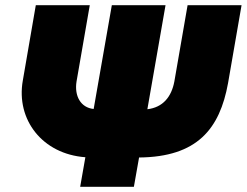

<svg xmlns="http://www.w3.org/2000/svg" viewBox="-20 -720 951 740"><path d="M352 -299H419L387 -113H334L309 -114L341 -300ZM508 -113H440L472 -298H528L548 -299L516 -113ZM618 -700 548 -299C608 -306 641 -347 652 -406L703 -700H911L859 -400C827 -223 740 -115 516 -113L496 0H289L309 -114C144 -126 41 -258 68 -410L118 -700H326L275 -406C266 -350 291 -305 341 -300L411 -700Z"/></svg>

Font: Fixel Display 20240404 Black
Style: Italic
Weight: 900
Italic angle: -10°
Designer: AlfaBravo + MacPaw
Foundry: Kyrylo Tkachov, Marchela Mozhyna, Serhii Makarenko, Maria Weinstein, Zakhar Kryvoshyya
Version: Version 1.211;Glyphs 3.2 (3225)